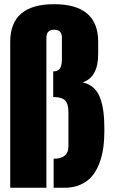

<svg xmlns="http://www.w3.org/2000/svg" viewBox="-20 -887 532 907"><path d="M199.2 0H28.3V-689.5Q28.3 -867.2 235.8 -867.2Q443.8 -867.2 443.8 -689.5V-632.3Q443.8 -522 370.6 -498Q400.9 -490.7 421.4 -472.7Q441.9 -454.6 452.9 -424.8Q463.9 -395 468.5 -358.9Q473.1 -322.8 473.1 -272.9Q473.1 -227.1 467.8 -188.2Q462.4 -149.4 448.7 -114Q435.1 -78.6 414.1 -54Q393.1 -29.3 359.9 -14.6Q326.7 0 284.2 0H233.4V-137.2Q303.2 -137.2 303.2 -194.8V-356.9Q303.2 -396.5 287.4 -412.6Q271.5 -428.7 231.4 -428.7V-549.8Q255.4 -549.8 263.9 -564.7Q272.5 -579.6 272.5 -607.9V-709.5Q272.5 -746.6 235.8 -746.6Q199.2 -746.6 199.2 -709.5Z"/></svg>

Font: Anton
Style: Regular
Weight: 400
Designer: Vernon Adams, Tural Alisoy
Foundry: Vernon Adams
Version: Version 2.300